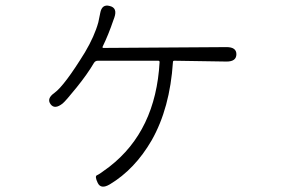

<svg xmlns="http://www.w3.org/2000/svg" viewBox="-20 -617 1040 705"><path d="M383 60Q351 79 339 55Q327 30 336 26.5Q345 23 382 -5Q552 -137 566 -389Q566 -394 561 -394H339Q330 -394 325 -386Q301 -345 261 -295.5Q221 -246 210 -237Q181 -214 166 -234Q150 -255 180 -276Q217 -303 292 -425Q327 -484 341 -535Q345 -552 348 -569Q354 -603 383 -595Q412 -588 400 -553L396 -542Q378 -489 357 -446Q355 -441 360 -441L812 -444Q848 -444 848 -418Q848 -391 812 -391L620 -394Q615 -394 615 -389Q604 -220 537 -102Q475 5 383 60Z"/></svg>

Font: Resource Han Rounded JP Light
Style: Regular
Weight: 300
Designer: Cyano Hao (round all glyphs); Ryoko NISHIZUKA 西塚涼子 (kana, bopomofo & ideographs); Paul D. Hunt (Latin, Greek & Cyrillic)
Foundry: Cyano Hao
Version: 0.990